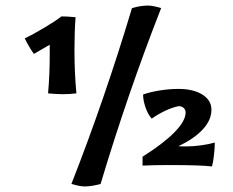

<svg xmlns="http://www.w3.org/2000/svg" viewBox="-20 -596 838 691"><path d="M153 -260Q159 -326 159 -404V-435L102 -402Q84 -427 69 -458Q99 -472 141.5 -497.5Q184 -523 201 -537Q223 -537 252 -534Q248 -482 248 -417Q248 -333 255 -260Q231 -257 206 -257Q183 -257 153 -260ZM237 66Q357 -240 455 -567Q487 -576 513 -576Q529 -576 560 -567Q440 -261 342 66Q310 75 284 75Q268 75 237 66ZM586 -2Q537 -2 493 0V-32Q569 -80 608.5 -120.5Q648 -161 648 -191Q648 -201 641 -207.5Q634 -214 623 -214Q602 -210 576 -198Q550 -186 526 -169Q512 -185 503.5 -210Q495 -235 495 -256Q521 -265 555 -270.5Q589 -276 622 -276Q676 -276 708.5 -255.5Q741 -235 741 -201Q741 -164 709.5 -130Q678 -96 622 -70Q630 -69 649 -69Q675 -69 704 -73Q733 -77 753 -83Q753 -63 750 -37Q747 -11 743 3Q703 -2 586 -2Z"/></svg>

Font: Mirza
Style: Bold
Weight: 700
Designer: Arabic design by Kourosh Beigpour, Latin design by Eduardo Tunni, engineering by Lasse Fister
Version: Version 1.0010g